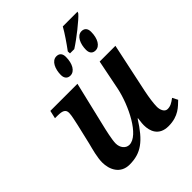

<svg xmlns="http://www.w3.org/2000/svg" viewBox="-231 -966 1112 1112"><g transform="rotate(-45 325.0 -410.0)"><path d="M393 -691H428C479 -723 568 -794 590 -820L595 -831H474C454 -795 421 -747 392 -708ZM304 -598C339 -598 362 -638 362 -693C362 -722 348 -735 325 -735C287 -735 267 -687 267 -640C267 -611 283 -598 304 -598ZM510 -598C545 -598 568 -638 568 -693C568 -722 553 -735 531 -735C493 -735 473 -687 473 -640C473 -611 488 -598 510 -598ZM499 11C582 11 618 -32 646 -58L629 -91C604 -72 588 -63 565 -63C540 -63 530 -94 530 -116C530 -143 536 -186 545 -230L610 -536H481L444 -351C420 -236 339 -73 262 -73C233 -73 211 -100 211 -135C211 -165 226 -230 235 -267L299 -536H77L66 -487H87C126 -487 146 -479 146 -451C146 -429 135 -387 131 -366L102 -242C93 -207 78 -154 78 -112C78 -54 107 9 182 9C276 9 331 -33 403 -147H406C401 -111 401 -103 401 -94C401 -47 420 11 499 11Z"/></g></svg>

Font: Noto Serif Semi
Style: Italic
Weight: 600
Italic angle: -12°
Designer: Monotype Design Team
Foundry: Monotype Imaging Inc.
Version: Version 1.901